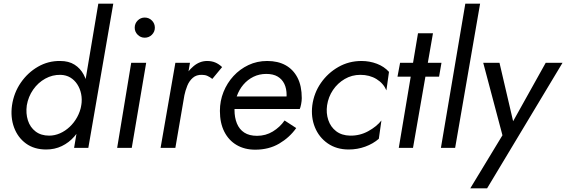

<svg xmlns="http://www.w3.org/2000/svg" viewBox="-20 -800 3064 1039"><path d="M593 -780 458 0H381L512 -780ZM45 -230Q55 -298 92.5 -352.5Q130 -407 185.5 -439Q241 -471 306 -470Q352 -470 383.5 -450Q415 -430 433 -396Q451 -362 456.5 -319.5Q462 -277 456 -230Q449 -181 430 -137.5Q411 -94 382 -61Q353 -28 314.5 -9.5Q276 9 230 9Q165 9 120.5 -23.5Q76 -56 56 -110.5Q36 -165 45 -230ZM125 -230Q119 -186 131 -148.5Q143 -111 172.5 -88.5Q202 -66 246 -66Q276 -66 304.5 -78.5Q333 -91 357 -113.5Q381 -136 397.5 -166Q414 -196 420 -230Q425 -263 419 -292Q413 -321 398 -344Q383 -367 360.5 -380.5Q338 -394 308 -395Q264 -396 225 -374.5Q186 -353 159.5 -315Q133 -277 125 -230Z M709 -650Q709 -673 725 -689Q741 -705 763 -705Q786 -705 802 -689Q818 -673 818 -650Q818 -628 802 -612Q786 -596 763 -596Q741 -596 725 -612Q709 -628 709 -650ZM771 -460 693 0H614L690 -460Z M929 0H849L929 -460H1008ZM1129 -373Q1116 -383 1103 -389Q1090 -395 1073 -395Q1043 -396 1023.5 -379Q1004 -362 993.5 -336Q983 -310 977 -281H940Q949 -328 971.5 -371Q994 -414 1027.5 -442Q1061 -470 1101 -470Q1125 -470 1144.5 -462Q1164 -454 1182 -437Z M1361 10Q1304 10 1261 -15Q1218 -40 1194 -87Q1170 -134 1170 -200Q1170 -254 1189.5 -302.5Q1209 -351 1243.5 -388.5Q1278 -426 1324.5 -448Q1371 -470 1426 -470Q1484 -470 1525.5 -447Q1567 -424 1590 -379.5Q1613 -335 1613 -269Q1613 -254 1609.5 -236Q1606 -218 1602 -210H1219V-278H1549L1518 -232Q1523 -244 1527 -257.5Q1531 -271 1531 -285Q1531 -321 1518.5 -346.5Q1506 -372 1482 -386Q1458 -400 1421 -400Q1383 -400 1351.5 -384.5Q1320 -369 1297 -342Q1274 -315 1261.5 -279.5Q1249 -244 1249 -205Q1249 -164 1262 -132Q1275 -100 1302 -82.5Q1329 -65 1371 -65Q1418 -65 1456.5 -88.5Q1495 -112 1520 -148L1583 -107Q1547 -56 1491 -23Q1435 10 1361 10Z M1750 -230Q1744 -188 1756.5 -150.5Q1769 -113 1799 -90Q1829 -67 1874 -66Q1927 -65 1972.5 -90Q2018 -115 2044 -148L2030 -49Q1999 -22 1956.5 -6.5Q1914 9 1867 9Q1801 9 1753.5 -24Q1706 -57 1684 -111.5Q1662 -166 1670 -230Q1679 -297 1716.5 -351Q1754 -405 1811 -437.5Q1868 -470 1936 -470Q1980 -470 2019.5 -455Q2059 -440 2085 -411L2071 -311Q2055 -349 2017.5 -372Q1980 -395 1930 -395Q1884 -395 1845.5 -372.5Q1807 -350 1782 -313Q1757 -276 1750 -230Z M2369 -460 2356 -385H2131L2145 -460ZM2323 -620 2215 0H2138L2242 -620Z M2578 -780 2443 0H2366L2498 -780Z M2616 219H2525L2699 -68L2595 -460H2683L2767 -100L2735 -105L2933 -460H3024Z"/></svg>

Font: Jost
Style: Italic
Weight: 400
Italic angle: -5°
Version: Version 3.710